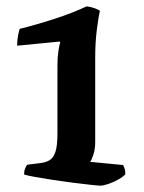

<svg xmlns="http://www.w3.org/2000/svg" viewBox="-20 -585 455 605"><path d="M296 0Q290 0 267 -2.5Q244 -5 212 -9Q180 -13 147.5 -18Q115 -23 90 -27.5Q65 -32 56 -35Q56 -47 59.5 -55Q63 -63 66 -66L106 -71Q124 -73 136 -80Q148 -87 154.5 -106Q161 -125 161 -165V-378Q161 -404 164 -424Q167 -444 170 -452L167 -454L34 -441Q34 -459 37 -473.5Q40 -488 42 -494Q98 -508 154.5 -526.5Q211 -545 253 -565Q268 -563 278.5 -559Q289 -555 295 -551Q290 -531 285 -490.5Q280 -450 280 -403V-137Q280 -116 274.5 -98.5Q269 -81 264 -75L368 -65Q369 -63 372 -55.5Q375 -48 375 -36Q368 -28 353 -19.5Q338 -11 322 -5.5Q306 0 296 0Z"/></svg>

Font: Texturina SemiBold
Style: Regular
Weight: 600
Designer: Guillermo Torres Carreño
Foundry: Omnibus-Type
Version: Version 1.002; ttfautohint (v1.8.3)